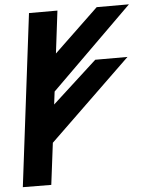

<svg xmlns="http://www.w3.org/2000/svg" viewBox="-58 -908 738 955"><g transform="rotate(-5 311.0 -430.5)"><path d="M159 0 185 -208 592 -601H431L208 -397L216 -461L622 -861H461L239 -649L265 -861H123L17 -1Z"/></g></svg>

Font: Ny Stormning
Style: HfKr
Weight: 700
Designer: Robert Jablonski, Mew Too
Foundry: Cannot Into Space Fonts
Version: Version 0.90